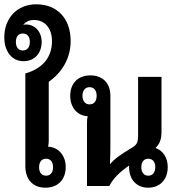

<svg xmlns="http://www.w3.org/2000/svg" viewBox="-23 -866 838 894"><path d="M188 8C246 8 283 -29 283 -88C283 -142 249 -181 201 -183C203 -193 204 -202 204 -211V-485C268 -530 306 -597 306 -675C306 -779 244 -846 146 -846C58 -846 -3 -783 -3 -692C-3 -626 33 -581 86 -581C138 -581 171 -618 171 -671C171 -718 140 -752 98 -752C93 -752 89 -751 85 -750C97 -765 114 -773 134 -773C186 -773 219 -735 219 -674C219 -600 176 -547 95 -524V-92C95 -31 130 8 188 8ZM83 -631C63 -631 51 -646 51 -671C51 -696 63 -710 83 -710C104 -710 116 -696 116 -671C116 -646 104 -631 83 -631ZM191 -48C171 -48 159 -63 159 -87C159 -112 171 -127 191 -127C212 -127 224 -112 224 -87C224 -63 212 -48 191 -48Z M382 0H486C505 -36 532 -63 578 -95C578 -93 578 -91 578 -88C578 -30 613 8 667 8C722 8 758 -30 758 -88C758 -132 736 -165 701 -177C722 -197 729 -219 729 -254V-508H620V-242C620 -200 616 -192 583 -173C540 -147 508 -125 491 -103H489C491 -141 491 -173 491 -214V-420C491 -479 455 -515 398 -515C341 -515 304 -479 304 -420C304 -364 338 -327 385 -325C383 -315 382 -305 382 -292ZM394 -380C374 -380 361 -395 361 -420C361 -444 373 -460 394 -460C415 -460 427 -445 427 -420C427 -395 415 -380 394 -380ZM667 -48C647 -48 635 -63 635 -88C635 -112 647 -127 667 -127C688 -127 700 -112 700 -88C700 -63 688 -48 667 -48Z"/></svg>

Font: Noto Sans Thai Looped UI Narrow Medium
Style: Regular
Weight: 500
Width: 4
Designer: Cadson Demak Team
Foundry: Cadson Demak Co., Ltd.
Version: Version 1.000